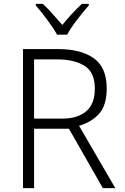

<svg xmlns="http://www.w3.org/2000/svg" viewBox="-20 -966 640 986"><path d="M325 -788Q341 -819 375 -863.5Q409 -908 436 -938V-946H400Q373 -921 348 -893.5Q323 -866 300 -838Q277 -864 251 -893.5Q225 -923 200 -946H164V-938Q194 -903 225.5 -860.5Q257 -818 273 -788ZM155 -661H274Q361 -661 414 -628Q467 -595 467 -512Q467 -431 422 -394Q377 -357 303 -357H155ZM155 0V-305H334L508 0H572L386 -320Q451 -339 489.5 -382.5Q528 -426 528 -512Q528 -620 461.5 -667Q395 -714 278 -714H98V0Z"/></svg>

Font: Noto Sans Mono UI Light
Style: Regular
Weight: 300
Designer: Monotype Design team
Foundry: Monotype Imaging Inc.
Version: 1.000